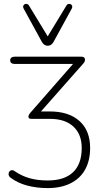

<svg xmlns="http://www.w3.org/2000/svg" viewBox="-20 -774 516 982"><path d="M33 134Q23 126 24 114.5Q25 103 34.5 98Q44 93 56 102Q91 126 131.5 137.5Q172 149 224 149Q310 149 354 106.5Q398 64 398 -17Q398 -87 355.5 -126.5Q313 -166 236 -166H141Q131 -166 127.5 -170.5Q124 -175 126 -182Q128 -189 135 -197L365 -460V-447H54Q44 -447 38 -452Q32 -457 32 -466Q32 -474 38 -479Q44 -484 54 -484H396Q407 -484 411.5 -478.5Q416 -473 414.5 -464.5Q413 -456 406 -449L171 -183V-204H234Q332 -204 386.5 -155Q441 -106 441 -17Q441 47 415.5 93Q390 139 341 163.5Q292 188 224 188Q166 188 117 174.5Q68 161 33 134ZM194 -560 101 -730Q96 -740 100.5 -747Q105 -754 114 -754Q123 -754 128 -746L224 -588L320 -746Q325 -754 334 -754Q343 -754 347.5 -747Q352 -740 347 -730L254 -560Q243 -540 224 -540Q205 -540 194 -560Z"/></svg>

Font: SN Pro Thin
Style: Regular
Weight: 200
Designer: Tobias Whetton
Foundry: Supernotes
Version: Version 1.003;Glyphs 3.3 (3324)